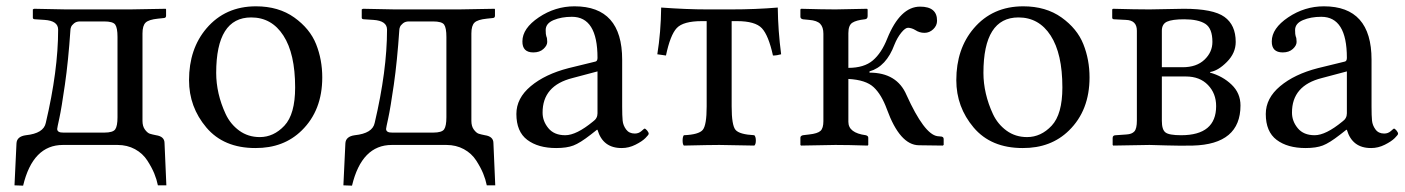

<svg xmlns="http://www.w3.org/2000/svg" viewBox="-20 -459 4449 608"><path d="M25.9 127.9 32.2 -4.9Q33.2 -26.9 62 -30.8Q118.2 -36.6 125 -69.8Q164.1 -235.8 164.1 -365.2Q164.1 -393.1 121.1 -396L91.8 -397.9Q84 -397.9 84 -402.8V-429.2L87.9 -431.2Q170.9 -429.2 189 -429.2H392.1Q392.1 -429.2 504.9 -431.2L505.9 -429.2V-409.2Q505.9 -402.3 499 -401.9L480 -399.9Q451.2 -397 441.2 -387.5Q431.2 -377.9 431.2 -353V-76.2Q431.2 -59.1 439 -48.6Q446.8 -38.1 454.3 -35.6Q461.9 -33.2 474.1 -30.8Q501 -26.9 501 -5.9L506.8 127.9H480Q476.1 108.9 468.5 90.3Q460.9 71.8 446.5 49.3Q432.1 26.9 407.5 13.4Q382.8 0 352.1 0H179.2Q84 0 53.2 128.9ZM161.1 -50.8Q161.1 -38.6 181.2 -39.1H310.1Q337.9 -39.1 345 -49.6Q352.1 -60.1 352.1 -87.9V-341.8Q352.1 -370.6 345 -380.9Q337.9 -391.1 310.1 -391.1H232.9Q221.7 -391.1 214.4 -385Q207 -378.9 205.1 -373.5Q203.1 -368.2 203.1 -365.2Q196.3 -265.1 185.5 -190.7Q174.8 -116.2 168 -85Q161.1 -53.7 161.1 -50.8Z M578.6 -205.1Q578.6 -304.2 633.8 -369.1Q693.4 -439 790.5 -439Q862.3 -439 911.9 -403.6Q961.4 -368.2 981 -319.1Q1000.5 -270 1000.5 -213.9Q1000.5 -109.4 935.5 -45.9Q878.4 10.3 788.6 9.8Q688.5 9.8 633.5 -55.2Q578.6 -120.1 578.6 -205.1ZM775.4 -403.8Q664.6 -403.8 664.6 -228Q664.6 -195.8 672.1 -162.8Q679.7 -129.9 694.6 -97.9Q709.5 -65.9 737.5 -45.4Q765.6 -24.9 802.7 -24.9Q846.7 -24.9 880.6 -61Q914.6 -97.2 914.6 -182.1Q914.6 -289.1 877.4 -346.4Q840.3 -403.8 775.4 -403.8Z M1067.4 127.9 1073.7 -4.9Q1074.7 -26.9 1103.5 -30.8Q1159.7 -36.6 1166.5 -69.8Q1205.6 -235.8 1205.6 -365.2Q1205.6 -393.1 1162.6 -396L1133.3 -397.9Q1125.5 -397.9 1125.5 -402.8V-429.2L1129.4 -431.2Q1212.4 -429.2 1230.5 -429.2H1433.6Q1433.6 -429.2 1546.4 -431.2L1547.4 -429.2V-409.2Q1547.4 -402.3 1540.5 -401.9L1521.5 -399.9Q1492.7 -397 1482.7 -387.5Q1472.7 -377.9 1472.7 -353V-76.2Q1472.7 -59.1 1480.5 -48.6Q1488.3 -38.1 1495.8 -35.6Q1503.4 -33.2 1515.6 -30.8Q1542.5 -26.9 1542.5 -5.9L1548.3 127.9H1521.5Q1517.6 108.9 1510 90.3Q1502.4 71.8 1488 49.3Q1473.6 26.9 1449 13.4Q1424.3 0 1393.6 0H1220.7Q1125.5 0 1094.7 128.9ZM1202.6 -50.8Q1202.6 -38.6 1222.7 -39.1H1351.6Q1379.4 -39.1 1386.5 -49.6Q1393.6 -60.1 1393.6 -87.9V-341.8Q1393.6 -370.6 1386.5 -380.9Q1379.4 -391.1 1351.6 -391.1H1274.4Q1263.2 -391.1 1255.9 -385Q1248.5 -378.9 1246.6 -373.5Q1244.6 -368.2 1244.6 -365.2Q1237.8 -265.1 1227.1 -190.7Q1216.3 -116.2 1209.5 -85Q1202.6 -53.7 1202.6 -50.8Z M1872.1 -232.9 1793 -211.9Q1697.8 -188 1698.2 -102.1Q1698.2 -75.2 1716.6 -53Q1734.9 -30.8 1770 -30.8Q1805.2 -30.8 1857.9 -74.2Q1872.1 -84 1872.1 -100.1ZM1872.1 -47.9H1870.1L1850.1 -32.2Q1816.9 -6.3 1795.9 1.7Q1774.9 9.8 1741.2 9.8Q1684.1 9.8 1649.7 -16.1Q1615.2 -42 1615.2 -98.1Q1615.2 -147.9 1660.6 -186Q1706.1 -224.1 1780.3 -243.2L1866.2 -264.2Q1872.1 -266.1 1872.1 -275.9Q1872.1 -405.8 1791 -405.8Q1757.8 -405.8 1732.9 -395.3Q1708 -384.8 1708 -363.8Q1708 -349.6 1710 -344.2Q1712.9 -338.4 1712.9 -326.2Q1712.9 -314.9 1700.9 -304Q1689 -293 1668.9 -293Q1633.8 -293 1634.3 -328.1Q1634.3 -369.1 1686.3 -404.1Q1738.3 -439 1799.3 -439Q1950.2 -439 1950.2 -270V-121.1Q1950.2 -92.3 1951.7 -77.1Q1953.1 -62 1962.6 -49.1Q1972.2 -36.1 1990.2 -36.1Q2002.4 -36.1 2011.2 -43.9Q2020 -51.8 2021 -51.8Q2023.9 -51.8 2029.1 -45.9Q2034.2 -40 2034.2 -35.2Q2034.2 -32.2 2023.7 -21.7Q2013.2 -11.2 1992.2 -0.7Q1971.2 9.8 1949.2 9.8Q1889.2 10.3 1872.1 -47.9Z M2217.8 -122.1V-392.1H2202.6Q2143.6 -392.1 2123 -370.1Q2102.5 -348.1 2088.9 -283.2L2061.5 -287.1Q2072.8 -356.9 2073.7 -435.1Q2153.8 -429.2 2219.7 -429.2H2294.4Q2373.5 -429.2 2442.9 -435.1Q2443.8 -361.8 2453.6 -287.1Q2440.4 -283.2 2427.7 -283.2Q2413.6 -347.2 2392.6 -369.6Q2371.6 -392.1 2313.5 -392.1H2296.9V-122.1Q2296.9 -62 2309.3 -47.6Q2321.8 -33.2 2368.7 -30.8Q2373.5 -25.9 2373.5 -13.9Q2373.5 -2 2368.7 2Q2282.7 0 2257.8 0Q2230 0 2145.5 2Q2141.6 -2 2141.6 -13.9Q2141.6 -25.9 2145.5 -30.8Q2192.4 -32.7 2205.1 -47.4Q2217.8 -62 2217.8 -122.1Z M2514.6 0V-22.9Q2514.6 -28.8 2522.5 -30.8L2542.5 -33.2Q2569.3 -36.1 2578.4 -44.7Q2587.4 -53.2 2587.4 -75.2V-352.1Q2587.4 -373 2577.4 -383.5Q2567.4 -394 2542.5 -396L2522.5 -397.9Q2514.6 -399.9 2514.6 -405.8V-429.2L2516.6 -431.2Q2588.4 -429.2 2625.5 -429.2L2725.6 -431.2L2727.5 -429.2V-408.2Q2727.5 -398.4 2718.3 -397.9Q2691.4 -395 2679 -387Q2666.5 -378.9 2666.5 -354V-244.1Q2716.3 -244.1 2743.9 -267.6Q2771.5 -291 2789.6 -336.9Q2830.6 -438 2893.6 -438Q2947.8 -438 2947.3 -393.1Q2947.3 -377.9 2935.3 -366.5Q2923.3 -355 2907.5 -355Q2891.6 -355 2878.4 -363.8Q2867.2 -370.6 2855.5 -371.1Q2846.7 -371.1 2834 -355.5Q2821.3 -339.8 2812.5 -317.9Q2786.6 -248 2733.4 -232.9V-229Q2820.3 -229 2850.6 -158.2Q2906.7 -34.2 2948.2 -27.8L2957.5 -26.9Q2968.8 -26.9 2968.3 -18.1V0L2965.3 2L2889.6 1Q2829.6 0 2788.6 -112.8Q2771.5 -159.7 2746.6 -182.9Q2721.7 -206.1 2666.5 -209V-73.2Q2666.5 -38.1 2721.7 -30.8Q2729.5 -28.8 2729.5 -22.9V0L2727.5 2Q2666.5 0 2625.5 0L2516.6 2Z M3008.3 -205.1Q3008.3 -304.2 3063.5 -369.1Q3123 -439 3220.2 -439Q3292 -439 3341.6 -403.6Q3391.1 -368.2 3410.6 -319.1Q3430.2 -270 3430.2 -213.9Q3430.2 -109.4 3365.2 -45.9Q3308.1 10.3 3218.3 9.8Q3118.2 9.8 3063.2 -55.2Q3008.3 -120.1 3008.3 -205.1ZM3205.1 -403.8Q3094.2 -403.8 3094.2 -228Q3094.2 -195.8 3101.8 -162.8Q3109.4 -129.9 3124.3 -97.9Q3139.2 -65.9 3167.2 -45.4Q3195.3 -24.9 3232.4 -24.9Q3276.4 -24.9 3310.3 -61Q3344.2 -97.2 3344.2 -182.1Q3344.2 -289.1 3307.1 -346.4Q3270 -403.8 3205.1 -403.8Z M3659.2 -246.1H3725.1Q3769 -246.1 3794.2 -270Q3819.3 -293.9 3819.3 -326.2Q3819.3 -369.1 3796.9 -383.5Q3774.4 -397.9 3730 -397.9Q3691.9 -397.9 3675.5 -390.4Q3659.2 -382.8 3659.2 -361.8ZM3659.2 -216.8V-76.2Q3659.2 -48.3 3670.7 -39.6Q3682.1 -30.8 3720.2 -30.8Q3831.1 -30.8 3831.1 -123Q3831.1 -163.1 3805.2 -189.9Q3779.3 -216.8 3735.4 -216.8ZM3505.4 2 3503.4 0V-22Q3503.4 -30.8 3513.2 -30.8L3547.4 -33.2Q3564.5 -34.2 3572.3 -43Q3580.1 -51.8 3580.1 -77.1V-361.8Q3580.1 -395 3545.4 -396L3508.3 -397.9Q3502.4 -397.9 3502 -402.8V-429.2L3504.4 -431.2Q3575.2 -429.2 3620.1 -429.2Q3641.1 -429.2 3675 -430.2Q3709 -431.2 3729 -431.2Q3821.8 -431.2 3857.4 -405.5Q3893.1 -379.9 3893.1 -326.2Q3893.1 -291 3865.2 -262.9Q3837.4 -234.9 3812 -231V-229Q3852.1 -217.8 3880.1 -190.9Q3908.2 -164.1 3908.2 -125Q3908.2 -2 3757.3 2Q3718.3 2.9 3673.8 1.5Q3629.4 0 3620.1 0Z M4245.1 -232.9 4166 -211.9Q4070.8 -188 4071.3 -102.1Q4071.3 -75.2 4089.6 -53Q4107.9 -30.8 4143.1 -30.8Q4178.2 -30.8 4231 -74.2Q4245.1 -84 4245.1 -100.1ZM4245.1 -47.9H4243.2L4223.1 -32.2Q4189.9 -6.3 4168.9 1.7Q4147.9 9.8 4114.3 9.8Q4057.1 9.8 4022.7 -16.1Q3988.3 -42 3988.3 -98.1Q3988.3 -147.9 4033.7 -186Q4079.1 -224.1 4153.3 -243.2L4239.3 -264.2Q4245.1 -266.1 4245.1 -275.9Q4245.1 -405.8 4164.1 -405.8Q4130.9 -405.8 4106 -395.3Q4081.1 -384.8 4081.1 -363.8Q4081.1 -349.6 4083 -344.2Q4085.9 -338.4 4085.9 -326.2Q4085.9 -314.9 4074 -304Q4062 -293 4042 -293Q4006.8 -293 4007.3 -328.1Q4007.3 -369.1 4059.3 -404.1Q4111.3 -439 4172.4 -439Q4323.2 -439 4323.2 -270V-121.1Q4323.2 -92.3 4324.7 -77.1Q4326.2 -62 4335.7 -49.1Q4345.2 -36.1 4363.3 -36.1Q4375.5 -36.1 4384.3 -43.9Q4393.1 -51.8 4394 -51.8Q4397 -51.8 4402.1 -45.9Q4407.2 -40 4407.2 -35.2Q4407.2 -32.2 4396.7 -21.7Q4386.2 -11.2 4365.2 -0.7Q4344.2 9.8 4322.3 9.8Q4262.2 10.3 4245.1 -47.9Z"/></svg>

Font: Linux Libertine Capitals
Style: Small Caps
Weight: 400
Designer: Philipp H. Poll
Foundry: Philipp H. Poll
Version: Version 5.1.3